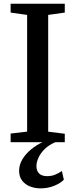

<svg xmlns="http://www.w3.org/2000/svg" viewBox="-20 -763 404 1030"><path d="M125.5 -57V-683L37 -695.5V-743H327.5V-695.5L238.5 -683V-56.5L327.5 -45.5V0H37V-46.5ZM197 247.5Q167.5 247.5 141.2 237.2Q115 227 98.8 206Q82.5 185 82.5 153.5Q82.5 121.5 99.8 92.2Q117 63 146 39Q175 15 209.5 -1L238.5 -5L278.5 -1Q243 14 220.2 36.2Q197.5 58.5 186.5 82.8Q175.5 107 175.5 128Q175.5 153.5 190 167.8Q204.5 182 233 182Q256.5 182 275.8 174Q295 166 312 154.5L322.5 201Q306 219 272 233.2Q238 247.5 197 247.5Z"/></svg>

Font: Merriweather 36pt Medium
Style: Regular
Weight: 500
Version: Version 2.100